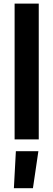

<svg xmlns="http://www.w3.org/2000/svg" viewBox="-20 -750 287 1033"><path d="M58.6 0Q58.6 -182.6 58.6 -730.5Q90.8 -730.5 188.5 -730.5Q188.5 -547.9 188.5 0Q155.3 0 58.6 0ZM157.2 262.7Q164.1 212.9 186.5 63.5Q156.2 63.5 65.4 63.5Q62.5 113.3 54.7 262.7Q80.1 262.7 157.2 262.7Z"/></svg>

Font: LeFont
Style: Regular
Weight: 700
Designer: Leryon MEDIA
Version: Version 1.0